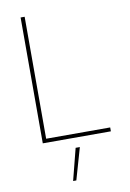

<svg xmlns="http://www.w3.org/2000/svg" viewBox="-103 -790 740 1093"><g transform="rotate(-10 266.5 -243.5)"><path d="M95.7 0V-727.5H119.1V-22.5H489.3V0ZM228.5 241.2 275.4 57.6H299.8L247.1 241.2Z"/></g></svg>

Font: Inter 24pt Thin
Style: Regular
Weight: 250
Designer: Rasmus Andersson
Foundry: rsms
Version: Version 4.001;git-66647c0bb